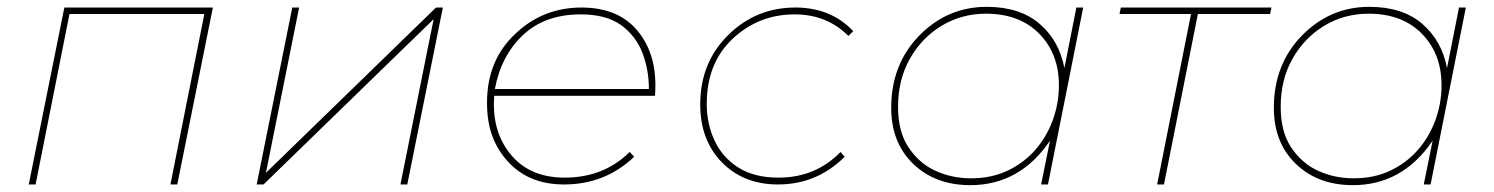

<svg xmlns="http://www.w3.org/2000/svg" viewBox="-20 -539 4365 561"><path d="M168 -517H602L498 0H478L577 -498H183L84 0H64Z M834 -517H854L757 -34L1254 -517H1274L1170 0H1150L1247 -483L750 0H730Z M1628 0Q1525 0 1464 -67Q1433.5 -100.5 1418.2 -142.2Q1403 -184 1403 -239Q1403 -363 1485.5 -440Q1566 -517 1679 -517Q1783 -517 1839 -453.5Q1895 -390 1895 -289L1894 -259H1424L1423 -235Q1423 -142 1478 -81Q1533 -20 1630 -20Q1744 -20 1820 -95L1833 -81Q1748 0 1628 0ZM1876 -279Q1876 -335.5 1856.8 -385.2Q1837.5 -435 1793 -467Q1749 -497 1677 -497Q1572 -497 1508 -436.5Q1444 -376 1426 -279Z M2253 0Q2153 0 2089.5 -64.5Q2026 -129 2026 -234Q2026 -356 2107.5 -436.5Q2189 -517 2304 -517Q2408 -517 2473 -448L2459 -434Q2396 -497 2302 -497Q2197 -497 2121 -426Q2045 -355 2045 -235Q2045 -178 2067.5 -129Q2090 -80 2136.5 -50Q2183 -20 2255 -20Q2363 -20 2436 -95L2448 -81Q2367 0 2253 0Z M2815 2Q2713 2 2648.5 -60Q2584 -122 2584 -224Q2584 -351 2666 -435Q2748 -519 2863 -519Q2960 -519 3017.5 -469.5Q3075 -420 3090 -340L3125 -517H3145L3042 0H3022L3048 -128Q2960 2 2815 2ZM2817 -18Q2877.5 -18 2925 -40.8Q2972.5 -63.5 3005.8 -102Q3039 -140.5 3056.5 -189.2Q3074 -238 3074 -290Q3074 -382 3016.5 -440.5Q2959 -499 2861 -499Q2790 -499 2731.8 -464Q2673.5 -429 2638.8 -367.8Q2604 -306.5 2604 -227Q2604 -155.5 2633.5 -110Q2665 -62 2713.2 -40Q2761.5 -18 2817 -18Z M3361 0 3460 -498H3251L3255 -517H3695L3691 -498H3480L3381 0Z M3933 2Q3831 2 3766.5 -60Q3702 -122 3702 -224Q3702 -351 3784 -435Q3866 -519 3981 -519Q4078 -519 4135.5 -469.5Q4193 -420 4208 -340L4243 -517H4263L4160 0H4140L4166 -128Q4078 2 3933 2ZM3935 -18Q3995.5 -18 4043 -40.8Q4090.5 -63.5 4123.8 -102Q4157 -140.5 4174.5 -189.2Q4192 -238 4192 -290Q4192 -382 4134.5 -440.5Q4077 -499 3979 -499Q3908 -499 3849.8 -464Q3791.5 -429 3756.8 -367.8Q3722 -306.5 3722 -227Q3722 -155.5 3751.5 -110Q3783 -62 3831.2 -40Q3879.5 -18 3935 -18Z"/></svg>

Font: Argentum Sans Thin
Style: Italic
Weight: 100
Italic angle: -11°
Designer: Julieta Ulanovsky (font), Cristiano Sobral (main changes and remaster)
Foundry: Julieta Ulanovsky (font), Cristiano Sobral (main changes and remaster)
Version: Version 2.007;June 15, 2022;FontCreator 14.0.0.2814 64-bit; 